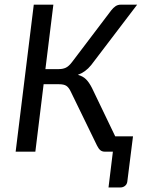

<svg xmlns="http://www.w3.org/2000/svg" viewBox="-20 -662 619 838"><path d="M178.2 -360.4H236.8Q254.4 -360.4 267.3 -366.5Q280.3 -372.6 294.4 -391.1L465.8 -617.2Q474.1 -627.9 484.1 -634.8Q494.1 -641.6 506.8 -641.6H578.6L377.9 -377.9Q365.2 -362.3 350.8 -351.8Q336.4 -341.3 319.8 -335.4Q341.8 -329.6 355.5 -315.9Q369.1 -302.2 381.3 -278.3L482.9 -66.9H560.5L535.6 130.9Q534.2 142.1 525.6 149.2Q517.1 156.2 504.9 156.2H453.6L472.7 0H438Q425.3 0 417.5 -6.8Q409.7 -13.7 403.3 -26.9L288.6 -262.7Q280.3 -280.3 269.5 -287.4Q258.8 -294.4 237.3 -294.4H170.4L134.3 0H48.3L127.4 -641.6H212.9Z"/></svg>

Font: Carlito
Style: Italic
Weight: 400
Italic angle: -7°
Designer: Lukasz Dziedzic
Foundry: tyPoland Lukasz Dziedzic
Version: Version 1.104